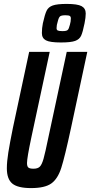

<svg xmlns="http://www.w3.org/2000/svg" viewBox="-20 -953 466 981"><path d="M15 -93Q15 -127 22.5 -174Q30 -221 46 -300L129 -688H234L140 -250Q118 -146 118 -120Q118 -102 125.5 -96.5Q133 -91 151 -91Q173 -91 183.5 -101.5Q194 -112 202.5 -142Q211 -172 227 -250L321 -688H426L343 -300Q311 -151 293 -95Q275 -39 242 -15.5Q209 8 139 8Q71 8 43 -15Q15 -38 15 -93ZM194 -784Q194 -809 199 -834Q209 -879 218 -898Q227 -917 249.5 -925Q272 -933 321 -933Q376 -933 397 -921.5Q418 -910 418 -884Q418 -864 412 -834Q403 -789 394.5 -770.5Q386 -752 364 -744Q342 -736 291 -736Q235 -736 214.5 -747Q194 -758 194 -784ZM337 -826Q342 -843 342 -859Q342 -868 336.5 -871.5Q331 -875 314 -875Q294 -875 287 -869.5Q280 -864 275 -843Q269 -825 269 -809Q269 -800 275.5 -797Q282 -794 300 -794Q319 -794 325.5 -799.5Q332 -805 337 -826Z"/></svg>

Font: Saira Ultra Condensed
Style: Bold Italic
Weight: 700
Width: 1
Italic angle: -12°
Designer: Hector Gatti with collaboration of the Omnibus-Type team
Foundry: Omnibus-Type
Version: Version 1.001; ttfautohint (v1.8)